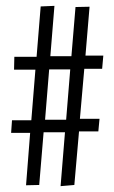

<svg xmlns="http://www.w3.org/2000/svg" viewBox="-20 -646 390 656"><path d="M187 -10 202 -194H129L114 -14L69 -13L83 -192H18L21 -235H87L101 -408H28L29 -452H105L119 -624L166 -626L152 -454H224L238 -622L286 -623L272 -456H333L329 -411H268L253 -240H320L316 -197H250L234 -14ZM134 -237H206L220 -409H148Z"/></svg>

Font: Inconsolata ExtraCondensed
Style: Regular
Weight: 400
Width: 2
Monospace: yes
Designer: Raph Levien, Cyreal, Brenton Simpson
Foundry: Raph Levien, Cyreal, Google
Version: Version 3.000; ttfautohint (v1.8.2.53-6de2)